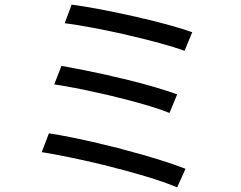

<svg xmlns="http://www.w3.org/2000/svg" viewBox="-20 -781 1040 828"><path d="M809 -642C759 -660 686 -680 608 -699L597 -701C592 -702 586 -704 581 -705L570 -708L559 -710C555 -711 551 -712 548 -713L537 -715C443 -736 351 -753 289 -761L259 -681C329 -672 429 -653 526 -631L537 -628C629 -607 718 -583 776 -562L809 -642ZM744 -374C692 -393 621 -414 545 -433L534 -436C529 -437 523 -438 518 -440L507 -442C493 -446 479 -449 464 -452L454 -455C377 -472 302 -487 245 -497L214 -417C268 -409 336 -396 405 -380L416 -378L427 -375C428 -375 430 -375 432 -374L443 -372C450 -370 457 -368 464 -367L475 -364L486 -361C495 -359 503 -357 512 -355L523 -352C596 -333 664 -313 711 -294L744 -374ZM780 -53C717 -78 623 -107 524 -133L513 -136C502 -139 492 -142 481 -145L470 -147C452 -152 434 -156 416 -160L406 -163C327 -181 252 -197 191 -206L160 -125C227 -114 317 -96 409 -74L420 -71C423 -70 427 -70 431 -69L441 -66C558 -37 674 -3 744 27L780 -53Z"/></svg>

Font: Glow Sans SC Normal Book
Style: Regular
Weight: 500
Designer: Ryoko NISHIZUKA (kana, bopomofo & ideographs); Paul D. Hunt (Latin, Greek & Cyrillic); Sandoll Communications, Soo-young
Version: Version 0.93